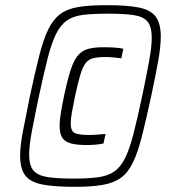

<svg xmlns="http://www.w3.org/2000/svg" viewBox="-20 -716 664 744"><path d="M270 8Q191 8 144.5 -1Q98 -10 78 -36Q58 -62 58 -113Q58 -152 69 -208Q80 -264 96 -344Q116 -437 132 -500Q148 -563 167 -602Q186 -641 213.5 -661.5Q241 -682 284.5 -689Q328 -696 393 -696Q472 -696 517.5 -687Q563 -678 583 -652Q603 -626 603 -574Q603 -536 593 -480Q583 -424 566 -344Q546 -251 530 -188Q514 -125 495 -86Q476 -47 448.5 -27Q421 -7 377.5 0.5Q334 8 270 8ZM264 -24Q321 -24 359 -29Q397 -34 422 -51Q447 -68 464.5 -103Q482 -138 497 -196.5Q512 -255 531 -344Q548 -425 558 -480Q568 -535 568 -570Q568 -613 551.5 -632.5Q535 -652 498 -657.5Q461 -663 399 -663Q341 -663 303 -658.5Q265 -654 240 -637Q215 -620 197.5 -585Q180 -550 165 -491.5Q150 -433 131 -344Q114 -263 103.5 -207.5Q93 -152 93 -117Q93 -75 109.5 -55.5Q126 -36 163.5 -30Q201 -24 264 -24ZM317 -154Q279 -154 255.5 -160Q232 -166 221.5 -182Q211 -198 211 -229Q211 -249 215.5 -276.5Q220 -304 228 -344Q241 -405 253 -442.5Q265 -480 280.5 -499.5Q296 -519 320 -526Q344 -533 382 -533Q404 -533 425.5 -531.5Q447 -530 458 -527L450 -490Q437 -492 420.5 -493.5Q404 -495 389 -495Q359 -495 341 -490.5Q323 -486 311.5 -471Q300 -456 291 -425.5Q282 -395 271 -344Q263 -306 258.5 -280Q254 -254 254 -237Q254 -208 270 -200.5Q286 -193 324 -193Q341 -193 359 -194.5Q377 -196 389 -197L381 -160Q368 -157 350.5 -155.5Q333 -154 317 -154Z"/></svg>

Font: Saira SemiCondensed Light
Style: Italic
Weight: 300
Width: 4
Italic angle: -12°
Designer: Hector Gatti with collaboration of the Omnibus-Type team
Foundry: Omnibus-Type
Version: Version 1.101